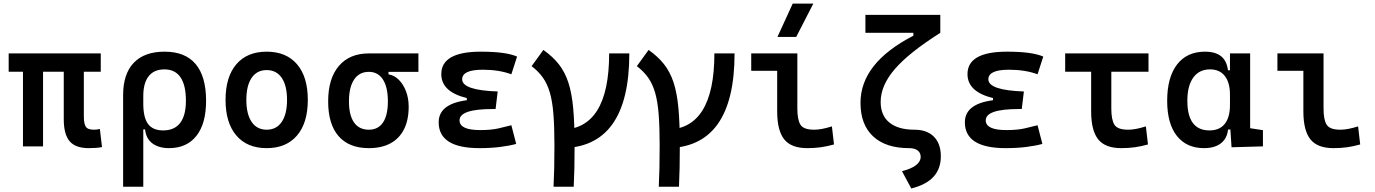

<svg xmlns="http://www.w3.org/2000/svg" viewBox="-20 -815 7657 1069"><path d="M474.1 9.8Q400.4 9.8 367.7 -28.6Q335 -66.9 335 -151.4V-517.6H446.8V-166Q446.8 -127.4 457.3 -110.1Q467.8 -92.8 503.4 -92.8Q510.7 -92.8 518.3 -93.8Q525.9 -94.7 536.1 -96.7L547.9 3.9Q529.3 7.3 513.7 8.5Q498 9.8 474.1 9.8ZM107.9 0V-517.6H219.7V0ZM28.3 -415.5V-517.6H541V-415.5Z M920.9 9.8Q864.3 9.8 828.6 -16.6Q793 -43 787.6 -94.7H740.7L777.8 -236.8Q777.8 -161.1 804.2 -125Q830.6 -88.9 888.2 -88.9Q951.2 -88.9 983.2 -130.6Q1015.1 -172.4 1015.1 -253.9Q1015.1 -340.8 984.9 -384.8Q954.6 -428.7 895.5 -428.7Q837.9 -428.7 807.9 -390.9Q777.8 -353 777.8 -280.8L665.5 -285.2Q665.5 -403.3 724.6 -465.3Q783.7 -527.3 896.5 -527.3Q1011.2 -527.3 1069.3 -458.3Q1127.4 -389.2 1127.4 -253.9Q1127.4 -126.5 1073.5 -58.3Q1019.5 9.8 920.9 9.8ZM665.5 224.6V-285.2H777.8V224.6Z M1464.8 9.8Q1356 9.8 1295.9 -60.5Q1235.8 -130.9 1235.8 -258.8Q1235.8 -387.2 1295.9 -457.3Q1356 -527.3 1464.8 -527.3Q1573.7 -527.3 1633.8 -457.3Q1693.8 -387.2 1693.8 -258.8Q1693.8 -130.9 1633.8 -60.5Q1573.7 9.8 1464.8 9.8ZM1464.8 -92.8Q1519 -92.8 1548.6 -136.2Q1578.1 -179.7 1578.1 -258.8Q1578.1 -338.4 1548.6 -381.6Q1519 -424.8 1464.8 -424.8Q1410.6 -424.8 1381.1 -381.6Q1351.6 -338.4 1351.6 -258.8Q1351.6 -179.7 1381.1 -136.2Q1410.6 -92.8 1464.8 -92.8Z M2033.7 9.8Q1923.3 9.8 1865.2 -56.9Q1807.1 -123.5 1807.1 -250.5Q1807.1 -377.9 1866.7 -447.8Q1926.3 -517.6 2033.7 -517.6L2143.1 -486.8V-400.9Q2175.3 -396 2200.7 -370.6Q2226.1 -345.2 2240.7 -306.4Q2255.4 -267.6 2255.4 -221.2Q2255.4 -147 2229.5 -95.5Q2203.6 -43.9 2154.3 -17.1Q2105 9.8 2033.7 9.8ZM2033.7 -92.8Q2085.4 -92.8 2112.5 -133.1Q2139.6 -173.3 2139.6 -250.5Q2139.6 -329.6 2112.1 -372.3Q2084.5 -415 2033.7 -415Q1980.5 -415 1951.7 -372.3Q1922.9 -329.6 1922.9 -250.5Q1922.9 -173.3 1951.2 -133.1Q1979.5 -92.8 2033.7 -92.8ZM2033.7 -415V-517.6H2309.6V-415Z M2649.4 9.8Q2422.4 9.8 2422.4 -134.3Q2422.4 -245.1 2606.4 -259.8L2751 -305.7L2739.3 -208H2723.6Q2538.6 -208 2538.6 -145Q2538.6 -90.8 2653.3 -90.8Q2714.8 -90.8 2755.1 -100.1Q2795.4 -109.4 2827.1 -117.7L2854 -13.7Q2814.5 -2.9 2762.9 3.4Q2711.4 9.8 2649.4 9.8ZM2579.1 -211.9V-269Q2437 -303.7 2437 -402.3Q2437 -527.3 2657.2 -527.3Q2797.4 -527.3 2858.9 -500L2827.1 -401.4Q2758.8 -426.8 2668 -426.8Q2553.2 -426.8 2553.2 -373.5Q2553.2 -312.5 2751 -305.7L2739.3 -208Z M3102.5 9.8V-92.8Q3371.6 -92.8 3371.6 -517.6H3483.9Q3483.9 9.8 3102.5 9.8ZM3062 224.6Q3064.5 176.8 3065.7 119.4Q3066.9 62 3066.9 -4.9Q3066.9 -107.9 3061.3 -179.2Q3055.7 -250.5 3041.5 -299.3Q3027.3 -348.1 3002.7 -382.8Q2978 -417.5 2939.9 -446.8L3005.4 -537.1Q3057.6 -500 3091.3 -457.3Q3125 -414.6 3144.3 -356Q3163.6 -297.4 3171.4 -212.4Q3179.2 -127.4 3179.2 -4.9Q3179.2 62 3178 119.4Q3176.8 176.8 3174.3 224.6Z M3688.5 9.8V-92.8Q3957.5 -92.8 3957.5 -517.6H4069.8Q4069.8 9.8 3688.5 9.8ZM3647.9 224.6Q3650.4 176.8 3651.6 119.4Q3652.8 62 3652.8 -4.9Q3652.8 -107.9 3647.2 -179.2Q3641.6 -250.5 3627.4 -299.3Q3613.3 -348.1 3588.6 -382.8Q3564 -417.5 3525.9 -446.8L3591.3 -537.1Q3643.6 -500 3677.2 -457.3Q3710.9 -414.6 3730.2 -356Q3749.5 -297.4 3757.3 -212.4Q3765.1 -127.4 3765.1 -4.9Q3765.1 62 3763.9 119.4Q3762.7 176.8 3760.3 224.6Z M4474.6 9.8Q4385.7 9.8 4346.4 -39.1Q4307.1 -87.9 4307.1 -195.3V-517.6H4419.4V-210Q4419.4 -148.4 4436.8 -120.6Q4454.1 -92.8 4513.7 -92.8Q4552.7 -92.8 4611.8 -111.3L4623.5 -10.7Q4585.4 0 4550 4.9Q4514.6 9.8 4474.6 9.8ZM4162.6 -420.9V-517.6H4320.3V-420.9ZM4308.6 -609.4 4393.6 -794.9H4508.3L4413.1 -609.4Z M5053.7 234.4 5002 138.2Q5054.7 124.5 5080.3 104.5Q5106 84.5 5106 58.1Q5106 35.2 5089.1 22.5Q5072.3 9.8 5041.5 9.8Q4912.1 9.8 4841.6 -55.4Q4771 -120.6 4771 -242.7Q4771 -464.4 5065.4 -616.2V-653.8L5215.3 -632.3Q5040.5 -521.5 4961.9 -430.2Q4883.3 -338.9 4883.3 -247.6Q4883.3 -171.9 4932.4 -132.3Q4981.4 -92.8 5071.3 -92.8Q5141.1 -92.8 5179.7 -54Q5218.3 -15.1 5218.3 55.2Q5218.3 125 5177.2 169.4Q5136.2 213.9 5053.7 234.4ZM4798.3 -632.3V-732.4H5215.3V-632.3Z M5579.1 9.8Q5352.1 9.8 5352.1 -134.3Q5352.1 -245.1 5536.1 -259.8L5680.7 -305.7L5668.9 -208H5653.3Q5468.3 -208 5468.3 -145Q5468.3 -90.8 5583 -90.8Q5644.5 -90.8 5684.8 -100.1Q5725.1 -109.4 5756.8 -117.7L5783.7 -13.7Q5744.1 -2.9 5692.6 3.4Q5641.1 9.8 5579.1 9.8ZM5508.8 -211.9V-269Q5366.7 -303.7 5366.7 -402.3Q5366.7 -527.3 5586.9 -527.3Q5727.1 -527.3 5788.6 -500L5756.8 -401.4Q5688.5 -426.8 5597.7 -426.8Q5482.9 -426.8 5482.9 -373.5Q5482.9 -312.5 5680.7 -305.7L5668.9 -208Z M6222.7 9.8Q6133.8 9.8 6094.5 -39.1Q6055.2 -87.9 6055.2 -195.3V-517.6H6167.5V-210Q6167.5 -148.4 6184.8 -120.6Q6202.1 -92.8 6261.7 -92.8Q6281.7 -92.8 6305.9 -97.4Q6330.1 -102.1 6359.9 -111.3L6371.6 -10.7Q6334 0 6298.1 4.9Q6262.2 9.8 6222.7 9.8ZM5910.6 -415.5V-517.6H6374.5V-415.5Z M6684.1 9.8Q6586.4 9.8 6532.5 -58.3Q6478.5 -126.5 6478.5 -253.9Q6478.5 -384.3 6533.4 -455.8Q6588.4 -527.3 6689 -527.3Q6747.1 -527.3 6778.8 -501.7Q6810.5 -476.1 6816.9 -423.8H6858.4L6828.1 -287.6Q6828.1 -355.5 6799.3 -392.1Q6770.5 -428.7 6717.3 -428.7Q6656.7 -428.7 6623.8 -383.1Q6590.8 -337.4 6590.8 -253.9Q6590.8 -88.9 6713.9 -88.9Q6770.5 -88.9 6799.3 -125.5Q6828.1 -162.1 6828.1 -230V-256.3L6863.3 -93.8H6817.4Q6814 -59.6 6796.6 -36.4Q6779.3 -13.2 6750.7 -1.7Q6722.2 9.8 6684.1 9.8ZM6836.9 4.9 6828.1 -128.9V-243.7L6940.4 -223.1V-101.1L7011.7 -90.3V0ZM6828.1 -166V-517.6H6940.4V-186.5Z M7404.3 9.8Q7315.4 9.8 7276.1 -39.1Q7236.8 -87.9 7236.8 -195.3V-517.6H7349.1V-210Q7349.1 -148.4 7366.5 -120.6Q7383.8 -92.8 7443.4 -92.8Q7482.4 -92.8 7541.5 -111.3L7553.2 -10.7Q7515.1 0 7479.7 4.9Q7444.3 9.8 7404.3 9.8ZM7092.3 -420.9V-517.6H7250V-420.9Z"/></svg>

Font: Cascadia Mono Medium
Style: Regular
Weight: 500
Monospace: yes
Designer: Aaron Bell
Foundry: Saja Typeworks
Version: Version 2407.024